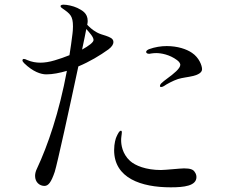

<svg xmlns="http://www.w3.org/2000/svg" viewBox="-20 -791 1040 821"><path d="M433 -638C420 -642 406 -646 395 -652C373 -664 361 -677 353 -685C354 -691 355 -696 355 -701C355 -736 330 -747 311 -757C292 -766 266 -771 252 -771C247 -771 239 -770 239 -765C239 -761 242 -758 247 -755C280 -732 292 -723 292 -678C292 -666 291 -655 290 -647C286 -615 282 -585 277 -555C257 -547 235 -539 214 -533C191 -526 170 -523 153 -523C134 -523 116 -526 97 -534C91 -537 86 -539 82 -539C79 -539 76 -537 76 -533C76 -530 78 -526 83 -521C121 -484 155 -473 178 -473C205 -473 235 -479 266 -488C233 -310 184 -168 138 -70C133 -60 130 -49 130 -39C130 -11 150 4 170 4C187 4 199 -12 214 -56C225 -91 278 -333 315 -507C363 -527 408 -554 444 -580C460 -592 465 -603 465 -611C465 -627 449 -632 433 -638ZM331 -579C339 -618 346 -649 349 -667C363 -651 380 -633 380 -620C380 -610 360 -595 331 -579ZM801 -565C778 -581 739 -594 693 -594C669 -594 643 -590 618 -581C613 -579 605 -575 605 -569C605 -563 611 -561 619 -561C621 -561 632 -564 648 -564C668 -564 705 -558 737 -534C748 -526 751 -518 751 -514C751 -498 722 -475 696 -456C683 -446 677 -442 669 -434C664 -428 664 -425 664 -423C664 -421 665 -419 669 -419C672 -419 676 -420 681 -423C692 -431 720 -446 741 -453C760 -459 785 -461 805 -466C826 -471 844 -480 844 -495C844 -511 831 -545 801 -565ZM767 -71C751 -71 687 -64 668 -64C604 -64 558 -83 536 -103C502 -134 498 -174 498 -191C498 -195 498 -200 499 -207C500 -215 501 -221 501 -225C501 -231 499 -232 497 -232C490 -232 484 -219 478 -206C475 -200 468 -178 468 -149C468 -29 584 10 710 10C767 10 820 4 820 -34C820 -42 817 -50 813 -55C807 -66 794 -71 767 -71Z"/></svg>

Font: Shippori Mincho OTF
Style: Regular
Weight: 400
Designer: FONTDASU
Foundry: FONTDASU / Google Inc. / but / Adobe
Version: Version 3.300;hotconv 1.0.109;makeotfexe 2.5.65596